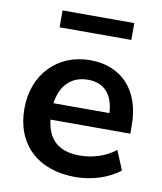

<svg xmlns="http://www.w3.org/2000/svg" viewBox="-79 -740 688 814"><g transform="rotate(10 265.5 -333.0)"><path d="M300 9.8C369.6 9.8 444.1 -13.7 490.2 -52L455.9 -134.3C410.8 -99 355.9 -83.3 302 -83.3C203.9 -83.3 152.9 -135.3 152.9 -243.1V-250C152.9 -345.1 200 -405.9 282.4 -405.9C355.9 -405.9 396.1 -356.9 396.1 -267.6L411.8 -282.4H136.3V-211.8H498V-248C498 -397.1 413.7 -489.2 277.5 -489.2C137.3 -489.2 37.3 -387.3 37.3 -239.2C37.3 -86.3 137.3 9.8 300 9.8ZM124.5 -603.9H433.3V-676.5H124.5Z"/></g></svg>

Font: LL Pando Sans
Style: Bold
Weight: 700
Designer: Joshua Smith
Foundry: Joshua Smith
Version: Version 1.000;Glyphs 3.2.1 (3258)